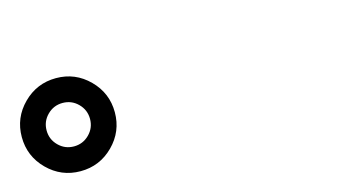

<svg xmlns="http://www.w3.org/2000/svg" viewBox="-46 -1004 1093 598"><g transform="rotate(-15 500.0 -705.0)"><path d="M261 -811Q305 -767 305 -705Q305 -643 261 -599Q217 -555 155 -555Q93 -555 49 -599Q5 -643 5 -705Q5 -767 49 -811Q93 -855 155 -855Q217 -855 261 -811ZM204.5 -655.5Q225 -676 225 -705Q225 -734 204.5 -754.5Q184 -775 155 -775Q126 -775 105.5 -754.5Q85 -734 85 -705Q85 -676 105.5 -655.5Q126 -635 155 -635Q184 -635 204.5 -655.5Z"/></g></svg>

Font: M PLUS 1p Medium
Style: Regular
Weight: 500
Version: Version 1.062